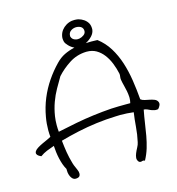

<svg xmlns="http://www.w3.org/2000/svg" viewBox="-127 -986 1022 1109"><g transform="rotate(-15 384.5 -431.5)"><path d="M765.6 -295.9Q768.6 -290 768.6 -284.2Q768.6 -279.3 766.6 -274.4Q761.7 -262.7 752.9 -253.9Q746.1 -252.9 741.2 -252.9Q733.4 -252.9 728.5 -254.9Q717.8 -256.8 709.5 -260.7Q701.2 -264.6 692.4 -268.6Q683.6 -272.5 671.9 -273.4Q664.1 -233.4 658.7 -195.8Q653.3 -158.2 647 -122.6Q640.6 -86.9 630.4 -52.7Q620.1 -18.6 602.5 13.7Q597.7 10.7 592.8 10.7Q588.9 10.7 585.9 11.7Q582 13.7 578.1 13.7Q573.2 13.7 567.4 10.7Q557.6 0 557.6 -11.7V-14.6Q558.6 -27.3 564.5 -41.5Q570.3 -55.7 578.6 -70.8Q586.9 -85.9 589.8 -100.6Q599.6 -144.5 603 -189.5Q606.4 -234.4 612.3 -273.4Q573.2 -278.3 532.2 -278.3Q518.6 -278.3 503.9 -277.3Q447.3 -275.4 389.6 -268.1Q332 -260.7 275.9 -248.5Q219.7 -236.3 168.9 -221.7Q172.9 -183.6 178.2 -150.9Q183.6 -118.2 194.3 -81.1Q198.2 -67.4 205.6 -51.8Q212.9 -36.1 216.8 -23.4Q217.8 -17.6 217.8 -12.7Q217.8 -5.9 214.8 0Q210 9.8 191.4 10.7H188.5Q179.7 10.7 172.9 4.9Q165 -2 160.2 -12.2Q155.3 -22.5 153.3 -35.2Q152.3 -43 152.3 -49.8V-57.6Q143.6 -72.3 137.2 -90.3Q130.9 -108.4 126.5 -127.9Q122.1 -147.5 119.6 -167.5Q117.2 -187.5 116.2 -205.1Q92.8 -197.3 71.3 -188.5Q49.8 -179.7 31.2 -166Q10.7 -174.8 6.8 -184.6Q4.9 -187.5 4.9 -191.4Q4.9 -197.3 8.8 -203.1Q14.6 -211.9 28.3 -220.2Q42 -228.5 57.6 -235.8Q73.2 -243.2 87.9 -249.5Q102.5 -255.9 110.4 -260.7Q108.4 -281.2 108.4 -300.8Q108.4 -339.8 115.2 -377.9Q125 -434.6 146 -485.4Q167 -536.1 197.3 -580.6Q227.5 -625 263.7 -662.1Q288.1 -687.5 315.9 -701.2Q343.8 -714.8 377.9 -722.7Q360.4 -730.5 345.7 -745.6Q331.1 -760.7 328.1 -771.5Q325.2 -782.2 325.2 -792Q325.2 -799.8 327.1 -807.6Q331.1 -825.2 341.8 -839.4Q352.5 -853.5 368.7 -863.3Q384.8 -873 403.3 -876Q411.1 -877 418.9 -877Q430.7 -877 441.4 -875Q460 -870.1 474.6 -859.9Q489.3 -849.6 498 -834Q504.9 -820.3 504.9 -801.8V-797.9Q502.9 -776.4 486.3 -758.8Q469.7 -741.2 448.2 -730.5Q464.8 -731.4 481.4 -731.4Q499 -731.4 517.6 -730.5Q558.6 -699.2 585.4 -655.8Q612.3 -612.3 628.9 -561Q645.5 -509.8 654.3 -452.6Q663.1 -395.5 668 -335.9Q677.7 -328.1 691.9 -325.2Q706.1 -322.3 720.2 -319.3Q734.4 -316.4 747.1 -311.5Q759.8 -306.6 765.6 -295.9ZM459 -800.8Q459 -818.4 445.3 -827.1Q432.6 -834 418 -834H415Q397.5 -833 383.8 -822.3Q371.1 -812.5 371.1 -793.9V-791Q376 -774.4 390.6 -768.6Q399.4 -764.6 409.2 -764.6Q414.1 -764.6 419.9 -765.6Q434.6 -768.6 446.8 -777.8Q459 -787.1 459 -800.8ZM606.4 -329.1Q610.4 -343.8 610.4 -358.4V-365.2Q609.4 -382.8 606 -400.9Q602.5 -418.9 597.7 -437Q592.8 -455.1 589.8 -472.7Q588.9 -477.5 588.9 -482.4Q588.9 -487.3 589.8 -492.2Q590.8 -497.1 590.8 -502Q590.8 -506.8 589.8 -511.7Q583 -543 570.8 -573.7Q558.6 -604.5 540 -628.9Q521.5 -653.3 496.1 -668Q471.7 -681.6 440.4 -681.6H436.5Q380.9 -679.7 335.4 -650.4Q290 -621.1 256.8 -584Q238.3 -552.7 219.7 -520Q201.2 -487.3 187.5 -449.7Q173.8 -412.1 167 -369.1Q163.1 -343.8 163.1 -316.4Q163.1 -296.9 165 -276.4Q223.6 -289.1 277.3 -299.3Q331.1 -309.6 384.3 -316.4Q437.5 -323.2 492.2 -327.1Q535.2 -329.1 580.1 -329.1Z"/></g></svg>

Font: Crafty Girls
Style: Regular
Weight: 400
Designer: Crystal Kluge
Foundry: Font Diner, Inc DBA Tart Workshop
Version: Version 1.001